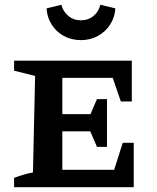

<svg xmlns="http://www.w3.org/2000/svg" viewBox="-20 -784 656 804"><path d="M494 -186H540V0H39V-39Q80 -55 118 -62L127 -466L39 -488V-530H532V-359H486L452 -458H241V-306H359L386 -369H428V-169H386L358 -234H241V-73H458ZM319 -616Q279 -616 247 -633.5Q215 -651 196 -681.5Q177 -712 175 -749L237 -764Q244 -736 266 -717.5Q288 -699 319 -699Q350 -699 372 -717.5Q394 -736 400 -764L463 -749Q461 -712 441.5 -681.5Q422 -651 390 -633.5Q358 -616 319 -616Z"/></svg>

Font: Piazzolla SC SemiBold
Style: Regular
Weight: 600
Designer: Juan Pablo del Peral
Foundry: Huerta Tipografica
Version: Version 1.330